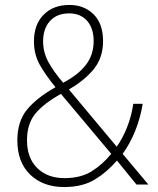

<svg xmlns="http://www.w3.org/2000/svg" viewBox="-20 -745 636 775"><path d="M260 -725Q320 -725 358 -687Q396 -649 396 -579Q396 -512 358.5 -466Q321 -420 258 -384L451 -153Q475 -186 493 -231.5Q511 -277 518 -326H556Q547 -270 526 -217.5Q505 -165 475 -124L579 0H531L452 -97Q413 -51 363 -20.5Q313 10 239 10Q154 10 102 -40Q50 -90 50 -178Q50 -255 89 -302.5Q128 -350 204 -393Q163 -443 140 -484.5Q117 -526 117 -578Q117 -646 156 -685.5Q195 -725 260 -725ZM259 -691Q210 -691 182 -660.5Q154 -630 154 -578Q154 -533 176 -493.5Q198 -454 235 -411Q296 -443 327 -483.5Q358 -524 358 -579Q358 -631 331.5 -661Q305 -691 259 -691ZM226 -366Q156 -327 122.5 -286Q89 -245 89 -179Q89 -107 130.5 -66.5Q172 -26 240 -26Q305 -26 349 -53Q393 -80 429 -124Z"/></svg>

Font: Noto Sans Gurmukhi SemiCondensed ExtraLight
Style: Regular
Weight: 200
Width: 4
Designer: Jelle Bosma - Monotype Design Team
Foundry: Monotype Imaging Inc.
Version: Version 2.004; ttfautohint (v1.8.4.7-5d5b)